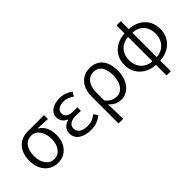

<svg xmlns="http://www.w3.org/2000/svg" viewBox="15 -1457 2420 2420"><g transform="rotate(-45 1225.0 -247.0)"><path d="M293 13C424 13 527 -85 527 -254C527 -359 486 -435 418 -474V-478C478 -478 529 -475 591 -470V-540H297C170 -540 53 -454 53 -264C53 -86 164 13 293 13ZM293 -55C204 -55 137 -135 137 -264C137 -404 205 -472 295 -472C392 -472 448 -373 448 -261C448 -134 383 -55 293 -55Z M878 13C954 13 1009 -4 1074 -55L1038 -110C986 -67 941 -53 886 -53C792 -53 734 -91 734 -155C734 -218 782 -252 875 -252C902 -252 926 -251 958 -249V-314C931 -312 913 -312 891 -312C800 -312 761 -348 761 -400C761 -459 816 -488 884 -488C935 -488 979 -470 1022 -439L1055 -494C1006 -531 948 -554 882 -554C773 -554 680 -506 680 -409C680 -358 710 -309 766 -288V-283C705 -267 653 -226 653 -148C653 -49 744 13 878 13Z M1181 199H1264C1262 101 1261 33 1258 -66C1309 -6 1365 13 1425 13C1538 13 1647 -94 1647 -278C1647 -448 1567 -554 1417 -554C1288 -554 1181 -463 1181 -279ZM1412 -56C1363 -56 1313 -68 1259 -133V-274C1259 -417 1332 -485 1413 -485C1519 -485 1564 -401 1564 -277C1564 -141 1496 -56 1412 -56Z M2037 -53C1928 -57 1838 -139 1838 -271C1838 -403 1928 -484 2037 -487ZM2037 199H2113V10C2260 5 2397 -95 2397 -271C2397 -447 2264 -546 2113 -551V-693H2037V-551C1891 -545 1754 -447 1754 -271C1754 -95 1891 5 2037 10ZM2113 -487C2229 -484 2313 -404 2313 -271C2313 -138 2222 -57 2113 -53Z"/></g></svg>

Font: Noto Sans KR DemiLight
Style: Regular
Weight: 350
Designer: Ryoko NISHIZUKA 西塚涼子 (kana, bopomofo & ideographs); Paul D. Hunt (Latin, Greek & Cyrillic); Sandoll Communications 산돌커뮤니
Foundry: Adobe
Version: Version 2.004;hotconv 1.0.118;makeotfexe 2.5.65603